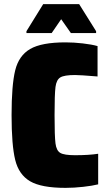

<svg xmlns="http://www.w3.org/2000/svg" viewBox="-20 -901 525 929"><path d="M36 -344Q36 -489 53.5 -560.5Q71 -632 126 -664Q181 -696 297 -696Q337 -696 380.5 -691Q424 -686 452 -678V-531Q367 -538 343 -538Q291 -538 272 -526.5Q253 -515 248.5 -480Q244 -445 244 -344Q244 -242 248.5 -207Q253 -172 272 -161Q291 -150 343 -150Q410 -150 455 -157V-9Q427 -2 382.5 3Q338 8 297 8Q180 8 125.5 -24Q71 -56 53.5 -127.5Q36 -199 36 -344ZM108 -741V-750L189 -881H363L445 -750V-741H323L276 -808L230 -741Z"/></svg>

Font: Saira Semi Condensed Black
Style: Regular
Weight: 900
Width: 4
Designer: Hector Gatti with collaboration of the Omnibus-Type team
Foundry: Omnibus-Type
Version: Version 1.001; ttfautohint (v1.8)